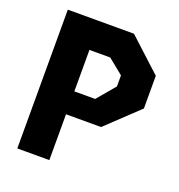

<svg xmlns="http://www.w3.org/2000/svg" viewBox="-132 -840 884 949"><g transform="rotate(20 310.0 -365.0)"><path d="M63.5 0H232V-241H416.5L584 -399.5V-571.5L411.5 -730H63.5ZM232 -361.5V-579.5H341.5L421.5 -514.5V-456.5L341.5 -361.5Z"/></g></svg>

Font: Monaspace Krypton ExtraBold
Style: Regular
Weight: 800
Designer: Riley Cran & the Lettermatic Team
Foundry: Lettermatic
Version: Version 1.101 (Monaspace Krypton)